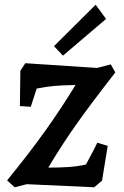

<svg xmlns="http://www.w3.org/2000/svg" viewBox="-20 -778 523 811"><path d="M299 -419Q244 -418 209.5 -415Q175 -412 135 -404L110 -327L64 -330L66 -479L87 -511L390 -491L448 -506L467 -472Q358 -332 298 -246.5Q238 -161 184 -70Q232 -70 269.5 -72.5Q307 -75 343 -83Q382 -155 391 -175L435 -162L411 -15L378 13L93 0L42 13L10 -16Q110 -139 175.5 -231.5Q241 -324 299 -419ZM208 -583 384 -758 428 -698 246 -543Z"/></svg>

Font: Andada Pro
Style: Bold Italic
Weight: 700
Italic angle: -7°
Designer: Carolina Giovagnoli
Foundry: Huerta Tipografica
Version: Version 3.005; ttfautohint (v1.8.4)